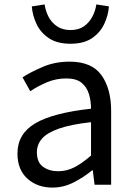

<svg xmlns="http://www.w3.org/2000/svg" viewBox="-20 -836 603 869"><path d="M217 13Q149 13 104 -27.5Q59 -68 59 -141Q59 -230 139 -277.5Q219 -325 392 -344Q392 -379 382.5 -410.5Q373 -442 349 -461.5Q325 -481 280 -481Q233 -481 191 -463Q149 -445 117 -423L82 -486Q119 -510 174 -533.5Q229 -557 295 -557Q395 -557 439 -496Q483 -435 483 -334V0H408L400 -65H397Q358 -33 312.5 -10Q267 13 217 13ZM243 -61Q282 -61 317 -79Q352 -97 392 -132V-283Q301 -273 247 -254Q193 -235 170 -208.5Q147 -182 147 -147Q147 -101 175 -81Q203 -61 243 -61ZM299 -638Q239 -638 201.5 -663Q164 -688 145.5 -727Q127 -766 124 -807L182 -816Q186 -787 199.5 -760.5Q213 -734 238 -717Q263 -700 299 -700Q336 -700 360 -717Q384 -734 398 -760.5Q412 -787 416 -816L473 -807Q470 -766 451.5 -727Q433 -688 396 -663Q359 -638 299 -638Z"/></svg>

Font: Chocolate Classical Sans
Style: Regular
Weight: 400
Designer: 田海東、宇文滿月
Foundry: Moonlit Owen
Version: Version 1.001